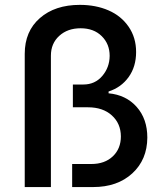

<svg xmlns="http://www.w3.org/2000/svg" viewBox="-20 -757 667 777"><path d="M80.1 0V-539.1Q80.1 -630.4 141.4 -683.8Q202.6 -737.3 303.2 -737.3Q367.7 -737.3 418.9 -715.1Q470.2 -692.9 500.5 -648.9Q530.8 -605 530.8 -546.4Q530.8 -487.3 500.7 -445.3Q470.7 -403.3 419.4 -386.7V-379.4Q489.7 -373 533 -324.5Q576.2 -275.9 576.2 -200.2Q575.7 -110.8 515.4 -55.4Q455.1 0 356.9 0H272V-93.3H349.6Q403.8 -93.3 436.5 -124.3Q469.2 -155.3 469.2 -205.1Q468.8 -257.3 432.6 -290Q396.5 -322.8 335.9 -322.8H274.9V-415H317.4Q364.3 -415 393.8 -449.5Q423.3 -483.9 423.8 -530.8Q423.8 -579.1 391.6 -610.8Q359.4 -642.6 306.2 -642.6Q253.4 -642.6 219.7 -611.8Q186 -581.1 186 -531.7V0Z"/></svg>

Font: Karasuma Gothic
Style: Regular
Weight: 500
Designer: Rasmus Andersson / Ryoko Nishizuka
Foundry: Genbu
Version: Version 1.00